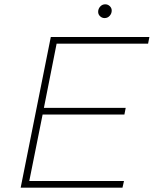

<svg xmlns="http://www.w3.org/2000/svg" viewBox="-20 -872 714 892"><path d="M116 -31H556L549 0H76L216 -700H674L668 -669H243L184 -371H564L558 -340H178ZM466 -788Q454 -788 445 -796.5Q436 -805 436 -817Q436 -831 445.5 -841.5Q455 -852 469 -852Q481 -852 490 -843.5Q499 -835 499 -823Q499 -809 489.5 -798.5Q480 -788 466 -788Z"/></svg>

Font: Montserrat Thin ExtraLight
Style: Italic
Weight: 250
Italic angle: -11.3°
Version: Version 9.000